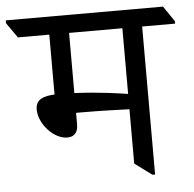

<svg xmlns="http://www.w3.org/2000/svg" viewBox="-88 -671 732 725"><g transform="rotate(-5 278.0 -308.5)"><path d="M153 -162C178 -162 194 -176 194 -208V-252C200 -252 206 -252 212 -252C292 -252 367 -249 396 -248V-42L461 6H471V-555H596V-564L556 -623H-40V-612L0 -555H119V-328C80 -326 47 -318 47 -277C47 -223 102 -162 153 -162ZM194 -327V-555H396V-306C371 -310 287 -323 194 -327Z"/></g></svg>

Font: Noto Serif Devanagari
Style: Regular
Weight: 400
Designer: Universal Thirst, Indian Type Foundry and the Monotype Design Team
Foundry: Monotype Imaging Inc.
Version: Version 2.004